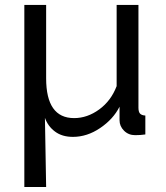

<svg xmlns="http://www.w3.org/2000/svg" viewBox="-20 -542 668 774"><path d="M78.1 -522H166V-226.1Q166 -65.9 278.8 -65.9Q332 -65.9 379.9 -100.8Q427.7 -135.7 450.2 -194.8V-522H538.1V-107.9Q538.1 -91.3 544.4 -84.2Q550.8 -77.1 565.9 -76.2V0Q545.9 2.9 524.9 2.9Q498 2.9 480 -15.1Q461.9 -33.2 461.9 -57.1V-111.8Q436.5 -61.5 383.8 -25.9Q331.1 9.8 273.9 9.8Q230.5 9.8 201.9 -11.5Q173.3 -32.7 161.1 -66.9L166 211.9H78.1Z"/></svg>

Font: Rawline Medium
Style: Regular
Weight: 500
Designer: Matt McInerney, Pablo Impallari, Rodrigo Fuenzalida
Foundry: Matt McInerney, Pablo Impallari, Rodrigo Fuenzalida
Version: Version 4.020;PS 004.020;hotconv 1.0.88;makeotf.lib2.5.64775